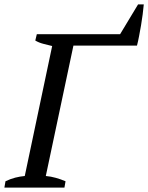

<svg xmlns="http://www.w3.org/2000/svg" viewBox="-40 -856 676 876"><path d="M169 -53Q192 -51 215 -44.5Q238 -38 259 -29L254 0H-20L-15 -29Q8 -40 29.5 -45.5Q51 -51 73 -53L198 -646Q178 -651 158 -656Q138 -661 121 -671L128 -700H508L590 -836H616Q614 -815 611 -790.5Q608 -766 603.5 -740.5Q599 -715 594.5 -691Q590 -667 585 -648H295Z"/></svg>

Font: PTSerifItalic
Style: Italic
Weight: 400
Italic angle: -12°
Designer: A.Korolkova, O.Umpeleva, V.Yefimov
Foundry: ParaType Ltd
Version: Version 1.000W OFL